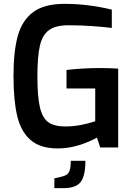

<svg xmlns="http://www.w3.org/2000/svg" viewBox="-20 -765 701 996"><path d="M50 -370Q50 -499 72.5 -579.5Q95 -660 152.5 -702.5Q210 -745 315 -745Q437 -745 560 -715V-620Q523 -625 460.5 -629.5Q398 -634 336 -634Q269 -634 234.5 -609Q200 -584 187 -528Q174 -472 174 -369Q174 -264 187 -208.5Q200 -153 230.5 -131Q261 -109 319 -109Q360 -109 401 -117Q442 -125 474 -136V-306H325V-402Q355 -406 402 -409Q449 -412 494 -412Q554 -412 593 -409V0H500L483 -51Q444 -29 390 -12Q336 5 279 5Q190 5 139.5 -38Q89 -81 69.5 -162.5Q50 -244 50 -370ZM262 160 290 154Q313 149 324.5 142Q336 135 341.5 118.5Q347 102 347 69H423Q423 147 398.5 179Q374 211 309 211H262Z"/></svg>

Font: Exo SemiBold
Style: Regular
Weight: 600
Designer: Natanael Gama
Foundry: Natanael Gama
Version: Version 1.500